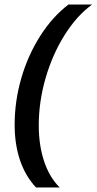

<svg xmlns="http://www.w3.org/2000/svg" viewBox="-20 -770 429 852"><path d="M45 -216Q45 -321 74.5 -423Q104 -525 158.5 -610.5Q213 -696 284 -750H389Q321 -701 267 -615Q213 -529 182.5 -424Q152 -319 152 -214Q152 -125 176 -53.5Q200 18 245 62H140Q93 12 69 -58.5Q45 -129 45 -216Z"/></svg>

Font: Sarabun Medium
Style: Italic
Weight: 500
Italic angle: -10°
Designer: Suppakit Chalermlarp | Katatrad Co.,Ltd.
Foundry: Cadson Demak Co.,Ltd.
Version: Version 1.000; ttfautohint (v1.6)